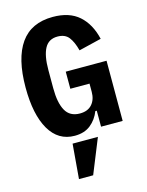

<svg xmlns="http://www.w3.org/2000/svg" viewBox="-141 -795 882 1150"><g transform="rotate(-15 300.0 -220.5)"><path d="M411 -99H402Q383 -50 344.5 -19Q306 12 246 12Q144 12 89.5 -81.5Q35 -175 35 -343Q35 -523 101 -616.5Q167 -710 301 -710Q404 -710 463.5 -657Q523 -604 545 -509L405 -475Q391 -529 368 -559Q345 -589 298 -589Q243 -589 218.5 -543.5Q194 -498 194 -410V-296Q194 -206 221 -157.5Q248 -109 310 -109Q359 -109 385 -138.5Q411 -168 411 -216V-267H292V-373H545V0H411ZM220 54H377L290 269H202Z"/></g></svg>

Font: iA Writer Mono V
Style: Regular
Weight: 400
Designer: Mike Abbink, Paul van der Laan, Pieter van Rosmalen
Foundry: Bold Monday
Version: Version 2.000